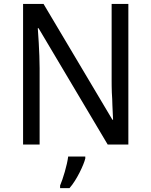

<svg xmlns="http://www.w3.org/2000/svg" viewBox="-20 -734 769 975"><path d="M631.8 0H526.9L175.8 -590.8H171.9Q174.8 -553.2 176.8 -516.1Q178.7 -484.4 179.9 -449.7Q181.2 -415 181.2 -387.2V0H97.2V-713.9H201.2L550.8 -126H554.2Q552.7 -163.1 550.8 -199.2Q550.3 -214.8 549.8 -231.4L547.9 -263.7Q547.4 -280.3 547.1 -295.4Q546.9 -310.5 546.9 -323.2V-713.9H631.8ZM285.2 208Q290.5 195.8 296.9 177.2Q303.2 158.7 309.1 138.2Q314.9 117.7 319.6 97.4Q324.2 77.1 326.2 61H413.1V70.8Q410.2 83 402.6 101.8Q395 120.6 384.3 141.8Q373.5 163.1 360.4 184.1Q347.2 205.1 333 221.2H285.2Z"/></svg>

Font: WenQuanYi Micro Hei
Style: Regular
Weight: 400
Foundry: Ascender Corporation
Version: Version 0.2.0-beta